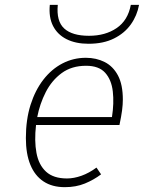

<svg xmlns="http://www.w3.org/2000/svg" viewBox="-20 -762 595 794"><path d="M248 12Q195.5 12 159.8 -11.8Q124 -35.5 105.5 -80.8Q87 -126 87 -191Q87 -267 106.2 -328Q125.5 -389 159.5 -432.8Q193.5 -476.5 238.5 -499.8Q283.5 -523 335 -523Q378 -523 412.8 -505.5Q447.5 -488 467.8 -450Q488 -412 488 -350Q488 -330 484.8 -305.2Q481.5 -280.5 474 -245H129Q121.5 -179.5 130.8 -129.8Q140 -80 170.5 -52Q201 -24 257 -24Q285.5 -24 317 -35.2Q348.5 -46.5 379 -69L398 -41Q367.5 -18 330.8 -3Q294 12 248 12ZM134 -278H443Q452 -335.5 446.5 -383.8Q441 -432 415 -461Q389 -490 336 -490Q276.5 -490 235.2 -459.8Q194 -429.5 169.2 -381Q144.5 -332.5 134 -278ZM346 -581Q293 -581 255.2 -600Q217.5 -619 199.2 -655Q181 -691 186 -742H219Q212.5 -674.5 245.5 -644.2Q278.5 -614 348 -614Q415.5 -614 462.2 -645.8Q509 -677.5 521 -742H555Q547 -697.5 521 -661Q495 -624.5 451.2 -602.8Q407.5 -581 346 -581Z"/></svg>

Font: Overpass Thin
Style: Italic
Weight: 250
Italic angle: -10°
Designer: Delve Withrington, Dave Bailey, Thomas Jockin
Foundry: Delve Fonts LLC
Version: Version 4.000